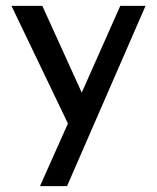

<svg xmlns="http://www.w3.org/2000/svg" viewBox="-20 -434 534 653"><path d="M475 -414 208 199H116L211 -14L19 -414H124L258 -119L389 -414Z"/></svg>

Font: Josefin Sans
Style: Regular
Weight: 400
Designer: Santiago Orozco
Foundry: Typemade
Version: Version 2.000